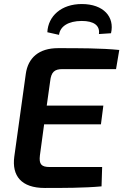

<svg xmlns="http://www.w3.org/2000/svg" viewBox="-20 -931 612 953"><path d="M386 -827C445 -827 477 -805 471 -762L531 -766C550 -847 494 -911 386 -911C285 -911 219 -852 215 -771L273 -758C278 -800 319 -827 386 -827ZM290 -588H556L572 -683C483 -692 372 -692 268 -692C173 -692 119 -644 108 -564L51 -154C38 -58 86 2 202 2C293 2 399 2 484 -6L487 -102H227C185 -102 173 -116 178 -159L199 -314H481L493 -407H212L229 -528C234 -573 250 -588 290 -588Z"/></svg>

Font: Exo 2 Semi Bold
Style: Italic
Weight: 600
Italic angle: -8°
Designer: Natanael Gama
Version: Version 1.001;PS 001.001;hotconv 1.0.88;makeotf.lib2.5.64775